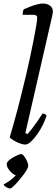

<svg xmlns="http://www.w3.org/2000/svg" viewBox="-30 -820 320 1089"><path d="M113 0Q100 0 80.5 -7.5Q61 -15 45 -25Q29 -35 25 -42Q29 -55 36.5 -80Q44 -105 53 -138.5Q62 -172 72.5 -210.5Q83 -249 92 -288Q105 -339 118 -394Q131 -449 142 -502Q153 -555 162 -600Q171 -645 176 -676.5Q181 -708 181 -719Q181 -729 175 -732.5Q169 -736 158 -736H98Q98 -743 100 -753Q102 -763 104 -767Q121 -775 141 -782.5Q161 -790 180 -795Q199 -800 214 -800Q237 -800 253.5 -788Q270 -776 270 -754Q270 -752 266.5 -732.5Q263 -713 257 -690L114 -66L125 -59Q135 -69 151 -89.5Q167 -110 183.5 -134Q200 -158 211 -176Q218 -176 225 -172.5Q232 -169 234 -164Q228 -143 214.5 -115Q201 -87 183 -61Q165 -35 146.5 -17.5Q128 0 113 0ZM28 249Q17 249 5.5 241.5Q-6 234 -10 227Q6 218 21.5 207.5Q37 197 49.5 184.5Q62 172 69 161L65 174Q54 174 40.5 163.5Q27 153 17.5 138Q8 123 8 111Q8 102 17.5 92.5Q27 83 41.5 74.5Q56 66 69.5 60Q83 54 89 54Q98 54 107 66Q116 78 123 93.5Q130 109 130 120Q130 129 121 144.5Q112 160 98 178Q84 196 70 212Q56 228 44.5 238.5Q33 249 28 249Z"/></svg>

Font: Texturina Medium 12pt Light
Style: Italic
Weight: 300
Italic angle: -11°
Version: Version 1.002